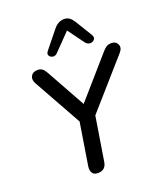

<svg xmlns="http://www.w3.org/2000/svg" viewBox="-169 -1058 994 1174"><g transform="rotate(-20 327.5 -471.0)"><path d="M263 7Q238 7 227.5 -9Q217 -25 221 -53L265 -328L92 -638Q75 -667 87 -689.5Q99 -712 130 -712Q149 -712 160.5 -703.5Q172 -695 184 -674L325 -420L553 -681Q568 -698 580.5 -705Q593 -712 611 -712Q640 -712 651 -688Q662 -664 639 -638L368 -330L322 -44Q314 7 263 7ZM278 -769Q264 -754 248 -756.5Q232 -759 224.5 -771.5Q217 -784 230 -800L322 -914Q351 -949 390 -949Q410 -949 424 -938.5Q438 -928 450 -909L516 -801Q528 -782 518.5 -769Q509 -756 491 -755.5Q473 -755 459 -773L383 -877Z"/></g></svg>

Font: Nunito SemiBold
Style: Italic
Weight: 600
Italic angle: -9°
Designer: Vernon Adams
Foundry: Vernon Adams
Version: Version 3.601; ttfautohint (v1.8.2.53-6de2)